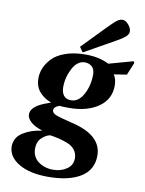

<svg xmlns="http://www.w3.org/2000/svg" viewBox="-104 -812 851 1125"><g transform="rotate(10 322.0 -249.0)"><path d="M314 -541 459 -690Q487 -719 502.5 -729.5Q518 -740 533 -740Q551 -740 568.5 -719.5Q586 -699 586 -680Q586 -662 568.5 -647Q551 -632 518 -614L335 -511ZM21 105Q21 50 68.5 20Q116 -10 179 -18V-20Q136 -33 112 -54.5Q88 -76 88 -100Q88 -143 162 -174Q174 -179 202 -189V-191Q165 -203 136 -234Q107 -265 106 -313Q105 -345 117 -375.5Q129 -406 156 -435.5Q183 -465 234.5 -483.5Q286 -502 355 -502Q436 -502 494 -472L638 -512L644 -503L613 -428L537 -416Q554 -390 554 -352Q554 -271 488 -224.5Q422 -178 315 -177Q280 -177 255 -179Q223 -168 223 -147Q224 -131 247 -121.5Q270 -112 345 -94Q525 -52 525 70Q525 155 454.5 198.5Q384 242 260 242Q153 242 88 204Q23 166 21 105ZM158 93Q159 142 195.5 169Q232 196 284 196Q329 196 364 172.5Q399 149 398 105Q397 78 381 57.5Q365 37 335.5 26Q306 15 285 10Q264 5 233 0Q208 4 183 27.5Q158 51 158 93ZM258 -291Q258 -260 272.5 -241.5Q287 -223 316 -223Q359 -223 387 -271Q418 -325 418 -395Q417 -428 399.5 -442Q382 -456 359 -456Q314 -456 286 -403Q258 -350 258 -291Z"/></g></svg>

Font: Heuristica
Style: Bold Italic
Weight: 700
Italic angle: -13°
Version: Version 1.0.2